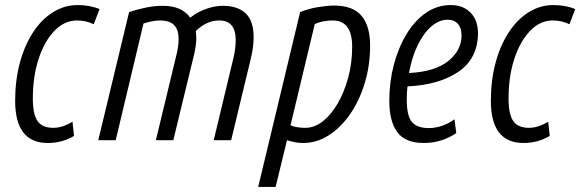

<svg xmlns="http://www.w3.org/2000/svg" viewBox="-20 -555 2297 760"><path d="M169 11Q40 11 40 -156Q40 -237 58.5 -306Q77 -375 110.5 -426.5Q144 -478 189.5 -506.5Q235 -535 288 -535Q311 -535 333 -531Q355 -527 374 -519L351 -459Q335 -467 318.5 -470.5Q302 -474 285 -474Q235 -474 195.5 -433Q156 -392 133 -322.5Q110 -253 110 -165Q110 -103 128.5 -76Q147 -49 191 -49Q211 -49 231 -56Q251 -63 267 -73L273 -17Q226 11 169 11Z M369 0 491 -507Q523 -518 557.5 -525Q592 -532 623 -532Q663 -532 690 -520Q717 -508 733 -485Q762 -508 796.5 -520Q831 -532 862 -532Q921 -532 952.5 -502Q984 -472 984 -408Q984 -391 981.5 -370Q979 -349 973 -324L895 0H826L902 -317Q908 -340 910.5 -360Q913 -380 913 -396Q913 -474 848 -474Q822 -474 798.5 -463Q775 -452 755 -432Q756 -426 756.5 -419Q757 -412 757 -404Q757 -376 748 -338L666 0H597L677 -332Q687 -369 687 -401Q687 -437 669.5 -455.5Q652 -474 612 -474Q598 -474 581 -470.5Q564 -467 548 -462L438 0Z M1002 185 1168 -507Q1202 -521 1239.5 -527Q1277 -533 1302 -533Q1377 -533 1411 -492.5Q1445 -452 1445 -375Q1445 -295 1423.5 -225Q1402 -155 1365 -102Q1328 -49 1280.5 -19Q1233 11 1180 11Q1149 11 1116 0L1071 185ZM1189 -49Q1225 -49 1258 -75Q1291 -101 1317 -146Q1343 -191 1358.5 -248.5Q1374 -306 1374 -370Q1374 -474 1297 -474Q1279 -474 1260 -470.5Q1241 -467 1226 -460L1130 -59Q1144 -53 1159 -51Q1174 -49 1189 -49Z M1658 11Q1584 11 1552.5 -32Q1521 -75 1521 -156Q1521 -231 1539 -299Q1557 -367 1589.5 -420.5Q1622 -474 1666.5 -504.5Q1711 -535 1764 -535Q1814 -535 1843.5 -504Q1873 -473 1872 -420Q1870 -322 1794 -270.5Q1718 -219 1593 -213Q1590 -189 1590 -162Q1590 -95 1611 -71.5Q1632 -48 1678 -48Q1704 -48 1731 -57.5Q1758 -67 1779 -83L1786 -28Q1761 -11 1728.5 0Q1696 11 1658 11ZM1599 -266Q1702 -271 1754.5 -313.5Q1807 -356 1807 -415Q1807 -444 1792.5 -460.5Q1778 -477 1752 -477Q1718 -477 1687 -450Q1656 -423 1633 -375.5Q1610 -328 1599 -266Z M2052 11Q1923 11 1923 -156Q1923 -237 1941.5 -306Q1960 -375 1993.5 -426.5Q2027 -478 2072.5 -506.5Q2118 -535 2171 -535Q2194 -535 2216 -531Q2238 -527 2257 -519L2234 -459Q2218 -467 2201.5 -470.5Q2185 -474 2168 -474Q2118 -474 2078.5 -433Q2039 -392 2016 -322.5Q1993 -253 1993 -165Q1993 -103 2011.5 -76Q2030 -49 2074 -49Q2094 -49 2114 -56Q2134 -63 2150 -73L2156 -17Q2109 11 2052 11Z"/></svg>

Font: Ubuntu Sans Condensed
Style: Italic
Weight: 400
Width: 3
Italic angle: -13.5°
Designer: Dalton Maag Ltd
Foundry: Dalton Maag Ltd
Version: Version 1.006; ttfautohint (v1.8.4.7-5d5b)